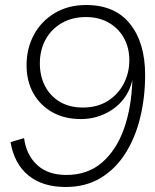

<svg xmlns="http://www.w3.org/2000/svg" viewBox="-20 -735 618 766"><path d="M242 11Q150 11 93.5 -35Q37 -81 22 -168L76 -184Q85 -117 128 -77Q171 -37 245 -37Q330 -37 387.5 -87Q445 -137 475 -222.5Q505 -308 508 -416Q497 -367 467 -332.5Q437 -298 394 -279Q351 -260 303 -260Q236 -260 187.5 -288Q139 -316 112.5 -364Q86 -412 86 -475Q86 -543 116 -597.5Q146 -652 199.5 -683.5Q253 -715 323 -715Q439 -715 499 -639.5Q559 -564 559 -436Q559 -347 539.5 -266.5Q520 -186 480.5 -123.5Q441 -61 381.5 -25Q322 11 242 11ZM311 -306Q368 -306 409.5 -332Q451 -358 473.5 -401Q496 -444 496 -495Q496 -545 474 -584Q452 -623 413 -645Q374 -667 323 -667Q268 -667 226.5 -643Q185 -619 162 -577.5Q139 -536 139 -482Q139 -432 159.5 -392Q180 -352 218.5 -329Q257 -306 311 -306Z"/></svg>

Font: Prodigy Sans Light
Style: Italic
Weight: 300
Italic angle: -13°
Designer: Wei Huang
Foundry: Wei Huang
Version: Version 1.003; ttfautohint (v1.8.3)